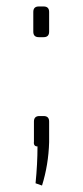

<svg xmlns="http://www.w3.org/2000/svg" viewBox="-20 -453 256 594"><path d="M100 -433H115Q132 -433 132 -416V-355Q132 -338 115 -338H100Q83 -338 83 -355V-416Q83 -433 100 -433ZM102 -94H115Q132 -94 132 -77V-13Q130 57 110 121L90 114Q96 54 96 0Q83 0 85 -15V-77Q85 -94 102 -94Z"/></svg>

Font: Exo 2.0 Extra Light
Style: Regular
Weight: 250
Designer: Natanael Gama
Version: Version 1.001;PS 001.001;hotconv 1.0.70;makeotf.lib2.5.58329